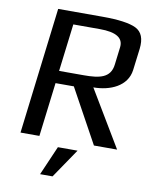

<svg xmlns="http://www.w3.org/2000/svg" viewBox="-92 -715 752 971"><g transform="rotate(10 284.5 -229.5)"><path d="M554 -410 568 -522C574 -574 561 -608 527 -625C494 -641 437 -649 355 -649H127L48 0H145L179 -277H273L425 0H544L371 -289C457 -289 543 -326 554 -410ZM313 -341H186L216 -585H352C436 -585 475 -561 469 -512L458 -422C450 -351 392 -341 313 -341ZM348 40H247L182 190H246Z"/></g></svg>

Font: Gamestation Display
Style: Italic
Weight: 400
Designer: Jonas Hecksher
Foundry: Jonas Hecksher, Playtypeª, e-types AS
Version: Version 1.003